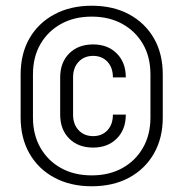

<svg xmlns="http://www.w3.org/2000/svg" viewBox="-20 -760 640 670"><path d="M300 -110Q226 -110 170 -140Q114 -170 83 -224Q52 -278 52 -350V-500Q52 -573 83 -626.5Q114 -680 170 -710Q226 -740 300 -740Q375 -740 430.5 -710Q486 -680 517 -626.5Q548 -573 548 -500V-350Q548 -278 517 -224Q486 -170 430.5 -140Q375 -110 300 -110ZM300 -148Q361 -148 407 -173.5Q453 -199 479 -244.5Q505 -290 505 -350V-500Q505 -561 479 -606Q453 -651 407 -676.5Q361 -702 300 -702Q239 -702 193 -676.5Q147 -651 121 -606Q95 -561 95 -500V-350Q95 -290 121 -244.5Q147 -199 193 -173.5Q239 -148 300 -148ZM305 -245Q253 -245 221.5 -276.5Q190 -308 190 -360V-490Q190 -542 221.5 -573.5Q253 -605 305 -605Q356 -605 387.5 -573.5Q419 -542 419 -490H374Q374 -524 355 -544.5Q336 -565 305 -565Q274 -565 254.5 -544.5Q235 -524 235 -490V-360Q235 -326 254.5 -305.5Q274 -285 305 -285Q336 -285 355 -305.5Q374 -326 374 -360H419Q419 -308 387.5 -276.5Q356 -245 305 -245Z"/></svg>

Font: Pitagon Sans Mono Thin
Style: Regular
Weight: 100
Monospace: yes
Designer: Travis Tran
Foundry: Pitagon
Version: Version 1.001; ttfautohint (v1.8.4.7-5d5b);gftools[0.9.26]